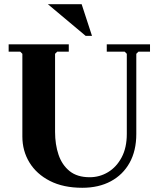

<svg xmlns="http://www.w3.org/2000/svg" viewBox="-20 -880 752 910"><path d="M486 -635V-670H691V-635H636L626 -625V-245Q626 -166 594.5 -109Q563 -52 505.5 -21Q448 10 370 10Q280 10 216.5 -22.5Q153 -55 119.5 -110Q86 -165 86 -233V-625L76 -635H21V-670H306V-635H251L241 -625V-255Q241 -195 257.5 -146.5Q274 -98 310 -69Q346 -40 405 -40Q452 -40 492 -64Q532 -88 556.5 -134Q581 -180 581 -245V-625L571 -635ZM207 -860H367L416 -710H386Z"/></svg>

Font: Brygada 1918
Style: Bold
Weight: 700
Designer: Mateusz Machalski | Borys Kosmynka | Przemek Hoffer
Foundry: NIEPODLEGLA 2018
Version: Version 3.006